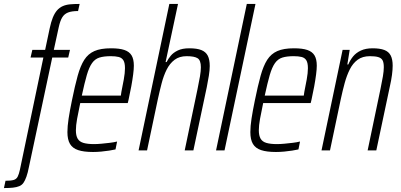

<svg xmlns="http://www.w3.org/2000/svg" viewBox="-92 -763 2035 974"><path d="M-72 191 -64 154Q-37 154 -23 150Q-9 146 -2.5 133.5Q4 121 9 98L128 -471H63L72 -510H137L160 -619Q167 -652 176 -674Q185 -696 197 -710Q209 -724 225.5 -731.5Q242 -739 263 -741Q284 -743 312 -743L304 -707Q272 -707 253 -699.5Q234 -692 223.5 -674.5Q213 -657 206 -625L181 -510H263L254 -471H173L55 83Q49 114 42 133.5Q35 153 27 164.5Q19 176 5.5 181.5Q-8 187 -26.5 189Q-45 191 -72 191Z M380 8Q333 8 304.5 -1.5Q276 -11 263 -33Q250 -55 250 -93Q250 -122 256 -161.5Q262 -201 273 -254Q288 -328 302 -378.5Q316 -429 335.5 -459.5Q355 -490 387 -504Q419 -518 471 -518Q514 -518 539 -509.5Q564 -501 575.5 -482Q587 -463 587 -430Q587 -412 583.5 -385Q580 -358 574 -325Q568 -292 560 -256L556 -240H315Q305 -193 299 -159.5Q293 -126 293 -102Q293 -75 302 -59.5Q311 -44 331.5 -38Q352 -32 385 -32Q402 -32 423 -34Q444 -36 465 -38.5Q486 -41 502 -45L494 -5Q481 -2 462 1Q443 4 421.5 6Q400 8 380 8ZM323 -278H521L524 -298Q530 -327 536 -360Q542 -393 542 -417Q542 -444 534 -457Q526 -470 510 -474Q494 -478 470 -478Q435 -478 412.5 -471Q390 -464 375 -443Q360 -422 348.5 -382.5Q337 -343 323 -278Z M611 0 767 -743H811L748 -448H753Q761 -464 774 -480Q787 -496 810 -507Q833 -518 868 -518Q907 -518 929.5 -509Q952 -500 962 -480.5Q972 -461 972 -428Q972 -408 967.5 -379Q963 -350 957 -321L889 0H845L910 -311Q918 -349 922.5 -376Q927 -403 927 -422Q927 -457 910.5 -467.5Q894 -478 855 -478Q818 -478 793.5 -459.5Q769 -441 753.5 -410Q738 -379 728 -340.5Q718 -302 709 -261L654 0Z M1004 0 1160 -743H1204L1047 0Z M1308 8Q1261 8 1232.5 -1.5Q1204 -11 1191 -33Q1178 -55 1178 -93Q1178 -122 1184 -161.5Q1190 -201 1201 -254Q1216 -328 1230 -378.5Q1244 -429 1263.5 -459.5Q1283 -490 1315 -504Q1347 -518 1399 -518Q1442 -518 1467 -509.5Q1492 -501 1503.5 -482Q1515 -463 1515 -430Q1515 -412 1511.5 -385Q1508 -358 1502 -325Q1496 -292 1488 -256L1484 -240H1243Q1233 -193 1227 -159.5Q1221 -126 1221 -102Q1221 -75 1230 -59.5Q1239 -44 1259.5 -38Q1280 -32 1313 -32Q1330 -32 1351 -34Q1372 -36 1393 -38.5Q1414 -41 1430 -45L1422 -5Q1409 -2 1390 1Q1371 4 1349.5 6Q1328 8 1308 8ZM1251 -278H1449L1452 -298Q1458 -327 1464 -360Q1470 -393 1470 -417Q1470 -444 1462 -457Q1454 -470 1438 -474Q1422 -478 1398 -478Q1363 -478 1340.5 -471Q1318 -464 1303 -443Q1288 -422 1276.5 -382.5Q1265 -343 1251 -278Z M1539 0 1646 -510H1682L1670 -436H1675Q1684 -458 1699 -476.5Q1714 -495 1738.5 -506.5Q1763 -518 1798 -518Q1835 -518 1857.5 -509.5Q1880 -501 1890 -481.5Q1900 -462 1900 -430Q1900 -410 1896.5 -383Q1893 -356 1885 -321L1817 0H1773L1838 -311Q1846 -349 1850.5 -376Q1855 -403 1855 -422Q1855 -446 1848.5 -457.5Q1842 -469 1826.5 -473.5Q1811 -478 1785 -478Q1747 -478 1722.5 -460Q1698 -442 1682.5 -411Q1667 -380 1656.5 -341.5Q1646 -303 1637 -261L1582 0Z"/></svg>

Font: Saira Condensed ExtraLight
Style: Italic
Weight: 250
Width: 3
Italic angle: -12°
Designer: Hector Gatti with collaboration of the Omnibus-Type team
Foundry: Omnibus-Type
Version: Version 1.101